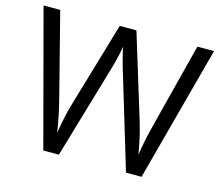

<svg xmlns="http://www.w3.org/2000/svg" viewBox="-101 -846 1128 978"><g transform="rotate(15 463.0 -357.0)"><path d="M721.2 0H639.2L495.1 -478Q484.9 -509.8 472.2 -558.1Q459.5 -606.4 459 -616.2Q448.2 -551.8 424.8 -475.1L285.2 0H203.1L13.2 -713.9H101.1L213.9 -272.9Q237.3 -180.2 248 -105Q261.2 -194.3 287.1 -279.8L415 -713.9H502.9L637.2 -275.9Q660.6 -200.2 676.8 -105Q686 -174.3 711.9 -273.9L824.2 -713.9H912.1Z"/></g></svg>

Font: f02724691
Style: Regular
Weight: 400
Foundry: Ascender Corporation
Version: Version 1.10